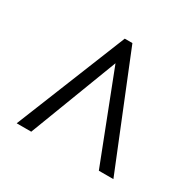

<svg xmlns="http://www.w3.org/2000/svg" viewBox="-108 -828 681 674"><g transform="rotate(30 232.5 -490.5)"><path d="M36 -267 216 -714H247L428 -267H369L231 -623L95 -267Z"/></g></svg>

Font: Noto Serif Armenian Condensed
Style: Regular
Weight: 400
Width: 3
Designer: Monotype Design Team
Foundry: Monotype Imaging Inc.
Version: Version 2.008; ttfautohint (v1.8.4.7-5d5b)